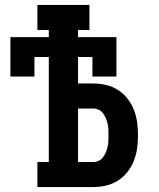

<svg xmlns="http://www.w3.org/2000/svg" viewBox="-20 -755 640 775"><path d="M131 0V-101H177V-525H119V-446H22V-605H177V-634H131V-735H341V-634H295V-605H450V-446H353V-525H295V-418H356Q383 -418 408.5 -412Q434 -406 456 -392Q478 -378 494.5 -357Q511 -336 520.5 -311.5Q530 -287 533.5 -261Q537 -235 537 -209Q537 -183 533.5 -157Q530 -131 520.5 -106.5Q511 -82 494.5 -61Q478 -40 456 -26Q434 -12 408.5 -6Q383 0 356 0ZM295 -101H356Q368 -101 378.5 -106Q389 -111 396 -120.5Q403 -130 407.5 -141Q412 -152 414.5 -163Q417 -174 417.5 -185.5Q418 -197 418 -209Q418 -221 417.5 -232.5Q417 -244 414.5 -255Q412 -266 407.5 -277Q403 -288 396 -297.5Q389 -307 378.5 -312Q368 -317 356 -317H295Z"/></svg>

Font: Iosevka HT Extended
Style: Bold
Weight: 700
Width: 7
Monospace: yes
Designer: Belleve Invis
Foundry: Belleve Invis
Version: Version 32.3.0; ttfautohint (v1.8.4)